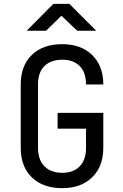

<svg xmlns="http://www.w3.org/2000/svg" viewBox="-20 -970 640 1000"><path d="M304 10Q204 10 146 -46Q88 -102 88 -200V-530Q88 -628 146 -684Q204 -740 304 -740Q402 -740 460 -683.5Q518 -627 518 -530H428Q428 -592 395.5 -625.5Q363 -659 304 -659Q245 -659 211.5 -626Q178 -593 178 -531V-200Q178 -138 211.5 -104Q245 -70 304 -70Q363 -70 395.5 -104Q428 -138 428 -200V-300H280V-382H518V-200Q518 -103 460 -46.5Q402 10 304 10ZM119 -810 258 -950H341L481 -810H382L300 -888L220 -810Z"/></svg>

Font: JetBrains Mono NL
Style: Regular
Weight: 400
Monospace: yes
Designer: Philipp Nurullin, Konstantin Bulenkov
Foundry: JetBrains
Version: Version 2.305; ttfautohint (v1.8.4.7-5d5b)